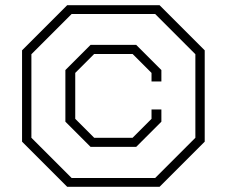

<svg xmlns="http://www.w3.org/2000/svg" viewBox="-20 -720 874 740"><path d="M65 -174V-526L239 -700H595L769 -526V-174L595 0H239ZM578 -34 733 -189V-511L578 -666H256L101 -511V-189L256 -34ZM232 -251V-450L329 -547H505L602 -450V-406H564V-439L491 -512H343L270 -439V-262L343 -189H491L564 -262V-298H602V-251L505 -154H329Z"/></svg>

Font: Chakra Petch ExtraLight
Style: Regular
Weight: 275
Designer: Katatrad Aksorn Co.,Ltd.
Foundry: Cadson Demak Co.,Ltd.
Version: Version 1.000; ttfautohint (v1.6)